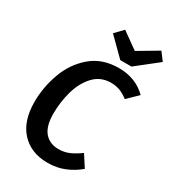

<svg xmlns="http://www.w3.org/2000/svg" viewBox="-222 -1044 1052 1175"><g transform="rotate(30 303.5 -456.5)"><path d="M591 -629 519 -559Q490 -582 461 -593Q432 -604 398 -604Q323 -604 275 -551Q227 -498 206 -420.5Q185 -343 185 -265Q185 -176 221 -133.5Q257 -91 320 -91Q361 -91 395 -106Q429 -121 468 -149L521 -67Q479 -31 424.5 -8Q370 15 304 15Q187 15 118 -59Q49 -133 49 -269Q49 -371 85 -471.5Q121 -572 199 -639Q277 -706 394 -706Q514 -706 591 -629ZM607 -872 455 -752H376L255 -872L309 -928L425 -845L565 -928Z"/></g></svg>

Font: FiraGO Medium
Style: Italic
Weight: 500
Italic angle: -8°
Designer: bBox Type GmbH
Foundry: bBox Type GmbH
Version: Version 1.001